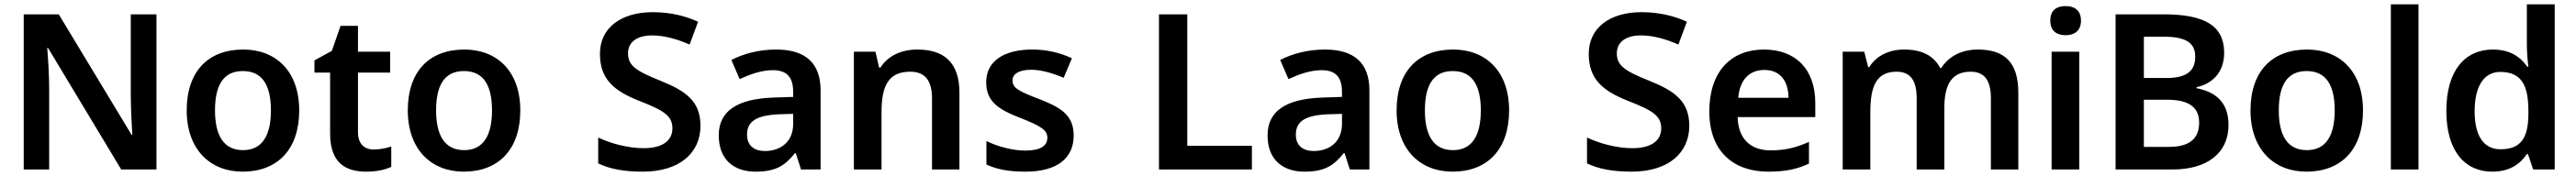

<svg xmlns="http://www.w3.org/2000/svg" viewBox="-20 -780 11838 810"><path d="M699 0V-714H581V-341C581 -282 586 -196 588 -159H585L250 -714H89V0H206V-370C206 -435 201 -512 197 -559H201L537 0Z M1355 -272C1355 -452 1248 -552 1098 -552C937 -552 838 -452 838 -272C838 -92 946 10 1095 10C1255 10 1355 -92 1355 -272ZM968 -272C968 -387 1006 -453 1096 -453C1186 -453 1225 -387 1225 -272C1225 -158 1186 -89 1097 -89C1007 -89 968 -158 968 -272Z M1697 -92C1654 -92 1625 -118 1625 -172V-446H1773V-542H1625V-661H1545L1505 -546L1425 -502V-446H1497V-166C1497 -28 1570 10 1664 10C1711 10 1750 1 1778 -12V-106C1756 -98 1726 -92 1697 -92Z M2371 -272C2371 -452 2264 -552 2114 -552C1953 -552 1854 -452 1854 -272C1854 -92 1962 10 2111 10C2271 10 2371 -92 2371 -272ZM1984 -272C1984 -387 2022 -453 2112 -453C2202 -453 2241 -387 2241 -272C2241 -158 2202 -89 2113 -89C2023 -89 1984 -158 1984 -272Z M3199 -201C3199 -313 3133 -361 3016 -408C2904 -453 2866 -477 2866 -535C2866 -583 2903 -617 2977 -617C3035 -617 3094 -599 3149 -575L3188 -680C3133 -705 3064 -724 2980 -724C2836 -724 2737 -654 2737 -532C2737 -416 2801 -362 2917 -316C3032 -271 3070 -247 3070 -189C3070 -134 3026 -98 2938 -98C2867 -98 2788 -119 2729 -147V-28C2783 -2 2848 10 2934 10C3105 10 3199 -78 3199 -201Z M3547 -552C3466 -552 3395 -532 3341 -504L3379 -416C3427 -438 3479 -457 3531 -457C3590 -457 3625 -431 3625 -357V-334L3534 -331C3366 -325 3283 -268 3283 -157C3283 -43 3355 10 3452 10C3543 10 3586 -16 3633 -75H3637L3661 0H3751V-364C3751 -490 3681 -552 3547 -552ZM3559 -254 3625 -256V-210C3625 -128 3568 -85 3495 -85C3447 -85 3413 -109 3413 -160C3413 -218 3450 -249 3559 -254Z M4195 -552C4123 -552 4061 -524 4026 -469H4020L4003 -542H3904V0H4031V-264C4031 -384 4062 -450 4163 -450C4232 -450 4263 -408 4263 -327V0H4389V-353C4389 -493 4318 -552 4195 -552Z M4914 -156C4914 -247 4860 -283 4761 -322C4662 -360 4633 -374 4633 -410C4633 -440 4663 -459 4720 -459C4764 -459 4819 -443 4868 -422L4906 -512C4849 -538 4791 -552 4723 -552C4596 -552 4512 -500 4512 -402C4512 -313 4567 -277 4667 -238C4767 -199 4793 -180 4793 -146C4793 -109 4762 -87 4691 -87C4636 -87 4565 -105 4513 -131V-23C4562 0 4616 10 4693 10C4838 10 4914 -52 4914 -156Z M5306 0H5733V-109H5436V-714H5306Z M6069 -552C5988 -552 5917 -532 5863 -504L5901 -416C5949 -438 6001 -457 6053 -457C6112 -457 6147 -431 6147 -357V-334L6056 -331C5888 -325 5805 -268 5805 -157C5805 -43 5877 10 5974 10C6065 10 6108 -16 6155 -75H6159L6183 0H6273V-364C6273 -490 6203 -552 6069 -552ZM6081 -254 6147 -256V-210C6147 -128 6090 -85 6017 -85C5969 -85 5935 -109 5935 -160C5935 -218 5972 -249 6081 -254Z M6915 -272C6915 -452 6808 -552 6658 -552C6497 -552 6398 -452 6398 -272C6398 -92 6506 10 6655 10C6815 10 6915 -92 6915 -272ZM6528 -272C6528 -387 6566 -453 6656 -453C6746 -453 6785 -387 6785 -272C6785 -158 6746 -89 6657 -89C6567 -89 6528 -158 6528 -272Z M7743 -201C7743 -313 7677 -361 7560 -408C7448 -453 7410 -477 7410 -535C7410 -583 7447 -617 7521 -617C7579 -617 7638 -599 7693 -575L7732 -680C7677 -705 7608 -724 7524 -724C7380 -724 7281 -654 7281 -532C7281 -416 7345 -362 7461 -316C7576 -271 7614 -247 7614 -189C7614 -134 7570 -98 7482 -98C7411 -98 7332 -119 7273 -147V-28C7327 -2 7392 10 7478 10C7649 10 7743 -78 7743 -201Z M8086 -552C7936 -552 7835 -452 7835 -267C7835 -82 7947 10 8106 10C8187 10 8239 -2 8293 -27V-127C8235 -101 8185 -88 8117 -88C8021 -88 7968 -144 7965 -241H8322V-306C8322 -461 8232 -552 8086 -552ZM8088 -458C8163 -458 8198 -405 8199 -330H7968C7975 -413 8019 -458 8088 -458Z M9069 -552C8999 -552 8937 -524 8901 -467H8896C8867 -523 8813 -552 8731 -552C8660 -552 8602 -523 8570 -471H8565L8547 -542H8448V0H8575V-264C8575 -384 8603 -450 8696 -450C8758 -450 8788 -411 8788 -328V0H8915V-282C8915 -390 8948 -450 9036 -450C9098 -450 9129 -412 9129 -328V0H9255V-353C9255 -493 9192 -552 9069 -552Z M9473 -752C9433 -752 9402 -735 9402 -685C9402 -636 9433 -618 9473 -618C9510 -618 9543 -636 9543 -685C9543 -735 9510 -752 9473 -752ZM9535 -542H9408V0H9535Z M9924 -714H9702V0H9964C10122 0 10221 -75 10221 -205C10221 -317 10152 -359 10074 -374V-379C10148 -394 10201 -449 10201 -537C10201 -661 10112 -714 9924 -714ZM9935 -421H9832V-611H9925C10024 -611 10068 -583 10068 -520C10068 -458 10035 -421 9935 -421ZM9832 -321H9941C10050 -321 10086 -277 10086 -216C10086 -149 10050 -104 9947 -104H9832Z M10839 -272C10839 -452 10732 -552 10582 -552C10421 -552 10322 -452 10322 -272C10322 -92 10430 10 10579 10C10739 10 10839 -92 10839 -272ZM10452 -272C10452 -387 10490 -453 10580 -453C10670 -453 10709 -387 10709 -272C10709 -158 10670 -89 10581 -89C10491 -89 10452 -158 10452 -272Z M11094 0V-760H10967V0Z M11433 10C11514 10 11562 -26 11592 -71H11597L11621 0H11720V-760H11592V-571C11592 -541 11596 -494 11599 -473H11594C11563 -517 11516 -552 11436 -552C11308 -552 11222 -456 11222 -270C11222 -85 11307 10 11433 10ZM11471 -93C11394 -93 11352 -154 11352 -268C11352 -382 11394 -449 11470 -449C11569 -449 11599 -385 11599 -269V-253C11598 -146 11565 -93 11471 -93Z"/></svg>

Font: Noto Sans Lao SemiBold
Style: Regular
Weight: 600
Designer: Monotype Design Team
Foundry: Monotype Imaging Inc.
Version: Version 2.003